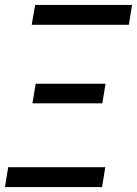

<svg xmlns="http://www.w3.org/2000/svg" viewBox="-22 -755 553 775"><path d="M498 -655H106L120 -735H511ZM391 -338H109L122 -417H404ZM-2 0 11 -80H403L390 0Z"/></svg>

Font: Iosevka Curly Medium Oblique
Style: Regular
Weight: 500
Italic angle: -9°
Monospace: yes
Designer: Belleve Invis
Foundry: Belleve Invis
Version: Version 11.1.0; ttfautohint (v1.8.3)